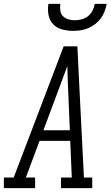

<svg xmlns="http://www.w3.org/2000/svg" viewBox="-50 -975 573 995"><path d="M-30 0V-55H21L280 -735H351L363 -490L385 -55H428V0H266V-55H322L314 -245H155L84 -55H132V0ZM175 -300H312L304 -490Q302 -526 301 -562Q300 -598 299 -633Q286 -597 272.5 -561.5Q259 -526 246 -490ZM329 -815Q300 -815 272 -822.5Q244 -830 225.5 -849.5Q207 -869 201.5 -897.5Q196 -926 201 -955H263Q260 -938 262.5 -920.5Q265 -903 276 -891.5Q287 -880 304 -875Q321 -870 338 -870Q356 -870 374 -875Q392 -880 406.5 -891.5Q421 -903 429.5 -920Q438 -937 441 -955H503Q499 -935 492 -916Q485 -897 472.5 -880Q460 -863 443 -850Q426 -837 407 -829Q388 -821 368 -818Q348 -815 329 -815Z"/></svg>

Font: Iosevka Slab Light Oblique
Style: Regular
Weight: 300
Italic angle: -9°
Monospace: yes
Designer: Belleve Invis
Foundry: Belleve Invis
Version: Version 11.1.1; ttfautohint (v1.8.3)